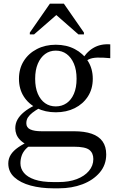

<svg xmlns="http://www.w3.org/2000/svg" viewBox="-20 -771 629 1043"><path d="M579 -455Q536 -459 507.5 -458Q479 -457 461 -448Q443 -439 430 -419L417 -434Q432 -460 449 -479Q466 -498 486 -510Q506 -522 529 -527Q552 -532 579 -530ZM283 -161Q226 -161 180.5 -183.5Q135 -206 109 -247Q83 -288 83 -343Q83 -398 109 -439.5Q135 -481 180.5 -504.5Q226 -528 283 -528Q341 -528 386 -504.5Q431 -481 457.5 -439.5Q484 -398 484 -343Q484 -288 457.5 -247Q431 -206 386 -183.5Q341 -161 283 -161ZM283 -193Q316 -193 341.5 -210.5Q367 -228 381.5 -261.5Q396 -295 396 -343Q396 -391 381.5 -425Q367 -459 342 -477.5Q317 -496 283 -496Q250 -496 225 -477.5Q200 -459 185.5 -425Q171 -391 171 -343Q171 -295 185.5 -261.5Q200 -228 225 -210.5Q250 -193 283 -193ZM269 252Q202 252 146.5 237Q91 222 58 192Q25 162 25 117Q25 91 38.5 69.5Q52 48 79.5 29Q107 10 147 -8L162 10Q135 22 119.5 39Q104 56 97.5 75.5Q91 95 91 116Q91 145 110 168Q129 191 168.5 204.5Q208 218 270 218H299Q355 218 397 202Q439 186 463 157.5Q487 129 487 93Q487 60 465 43Q443 26 381 26H122L128 17Q104 4 89.5 -10.5Q75 -25 69 -41.5Q63 -58 63 -74Q63 -100 75 -121.5Q87 -143 110 -162Q133 -181 167 -198L193 -183Q172 -171 156.5 -159Q141 -147 132 -133.5Q123 -120 123 -101Q123 -78 144.5 -68Q166 -58 206 -58H382Q439 -58 478 -44.5Q517 -31 537 -3Q557 25 557 68Q557 125 521.5 166.5Q486 208 428 230Q370 252 300 252ZM327 -751H251L142 -594V-584H165L296 -698H276L406 -584H436V-594Z"/></svg>

Font: Roboto Serif 144pt
Style: Regular
Weight: 400
Version: Version 1.008